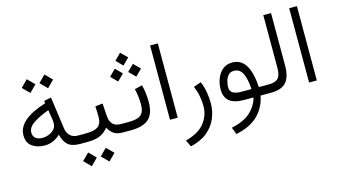

<svg xmlns="http://www.w3.org/2000/svg" viewBox="-99 -1012 2854 1627"><g transform="rotate(-15 1328.5 -198.0)"><path d="M300.3 -586.4 360.4 -646.5 420.4 -586.4 360.4 -525.9ZM145.5 -586.4 205.6 -646.5 265.6 -586.4 205.6 -525.9ZM55.2 -193.8Q55.2 -332.5 303.7 -409.7L300.3 -430.7L363.8 -443.8L402.3 -164.1Q408.2 -121.6 433.6 -97.4Q459 -73.2 501.5 -73.2H516.6V0H499.5Q427.7 0 393.8 -31.7Q359.9 -63.5 346.7 -122.1Q318.8 -96.2 284.4 -80.3Q250 -64.5 210.4 -64.5Q145 -64.5 100.1 -95.7Q55.2 -127 55.2 -193.8ZM314 -346.2Q228 -314.5 176.8 -279.5Q125.5 -244.6 125.5 -199.7Q125.5 -166 147.7 -148.9Q169.9 -131.8 207.5 -131.8Q235.4 -131.8 263.7 -143.1Q292 -154.3 311 -175.8Q330.1 -197.3 330.1 -228Q330.1 -243.7 328.1 -257.3Z M891.1 0H877.9Q823.7 0 795.9 -20.3Q768.1 -40.5 748.5 -76.2Q722.2 -39.6 679.7 -19.8Q637.2 0 569.8 0H497.1V-73.2H570.8Q644.5 -73.2 677.5 -96.4Q710.4 -119.6 710.9 -181.6Q710.9 -204.1 710 -228Q709 -252 707.5 -273.9L772.9 -281.7L780.3 -168.5Q786.6 -73.2 878.4 -73.2H891.1ZM642.1 147.9 702.1 87.9 762.2 147.9 702.1 208.5ZM487.3 147.9 547.4 87.9 607.4 147.9 547.4 208.5Z M1135.3 -344.2Q1145.5 -307.6 1149.9 -268.6Q1154.3 -229.5 1154.3 -195.8Q1154.3 -90.3 1104 -45.2Q1053.7 0 944.3 0H871.6V-73.2H944.3Q993.2 -73.2 1024.4 -83Q1055.7 -92.8 1070.6 -118.9Q1085.4 -145 1085.4 -194.3Q1085.4 -222.2 1081.1 -258.3Q1076.7 -294.4 1068.8 -328.1ZM971.7 -603 1027.3 -658.7 1084 -603 1027.3 -546.4ZM1051.8 -483.4 1107.9 -539.6 1164.1 -483.4 1107.9 -427.2ZM893.1 -483.4 949.2 -539.6 1005.4 -483.4 949.2 -427.2Z M1289.1 -652.3H1356.9V-0.5H1289.1Z M1623 -240.7Q1642.6 -193.4 1651.1 -144.5Q1659.7 -95.7 1659.7 -47.9Q1659.7 21.5 1633.3 84.7Q1606.9 147.9 1550.3 194.8Q1493.7 241.7 1402.8 263.2L1374 204.6Q1489.7 174.3 1541.5 108.4Q1593.3 42.5 1593.3 -40Q1593.3 -81.5 1585 -126.5Q1576.7 -171.4 1557.6 -217.3Z M1923.3 -333Q1997.6 -333 2038.6 -269.5Q2079.6 -206.1 2088.4 -73.2H2152.3V0H2083.5Q2064.5 100.1 1996.1 168Q1927.7 235.8 1801.8 261.7L1777.8 200.2Q1885.3 178.2 1943.6 125.7Q2002 73.2 2022 0H1940.4Q1853 0 1811.5 -34.2Q1770 -68.4 1770 -137.2Q1770 -184.6 1786.6 -229.5Q1803.2 -274.4 1837.4 -303.7Q1871.6 -333 1923.3 -333ZM2023.4 -73.2Q2018.1 -164.1 1993.9 -212.6Q1969.7 -261.2 1918.9 -261.2Q1885.7 -261.2 1867.9 -239.5Q1850.1 -217.8 1843 -189Q1835.9 -160.2 1835.9 -139.6Q1835.9 -103.5 1860.8 -88.4Q1885.7 -73.2 1935.5 -73.2Z M2132.8 0V-73.2H2172.4Q2217.8 -73.2 2241.5 -86.7Q2265.1 -100.1 2273.7 -126.2Q2282.2 -152.3 2282.2 -189.5V-652.3H2350.1V-189.9Q2350.1 -95.2 2310.1 -47.6Q2270 0 2171.9 0Z M2509.3 -652.3H2577.1V-0.5H2509.3Z"/></g></svg>

Font: Vazir Light FD-UI
Style: Light-FD-UI
Weight: 300
Designer: Saber Rastikerdar
Foundry: Saber Rastikerdar
Version: Version 30.1.0